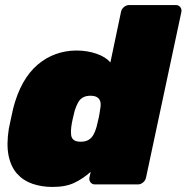

<svg xmlns="http://www.w3.org/2000/svg" viewBox="-20 -730 738 760"><path d="M188 10Q145 10 108.5 -2.5Q72 -15 47.5 -42.5Q23 -70 14 -114Q5 -158 15 -221Q20 -244 23.5 -261Q27 -278 32 -300Q47 -359 71.5 -402.5Q96 -446 129 -474Q162 -502 201 -516Q240 -530 283 -530Q325 -530 361.5 -517.5Q398 -505 417 -483L459 -683Q461 -694 470.5 -702Q480 -710 491 -710H676Q687 -710 693.5 -702Q700 -694 698 -683L558 -27Q556 -16 546.5 -8Q537 0 526 0H356Q345 0 338.5 -8Q332 -16 334 -27L339 -50Q309 -23 274.5 -6.5Q240 10 188 10ZM299 -169Q318 -169 330 -176Q342 -183 349.5 -196Q357 -209 362 -227Q368 -250 371 -264.5Q374 -279 377 -301Q380 -317 377 -328Q374 -339 364.5 -345Q355 -351 338 -351Q320 -351 308 -344Q296 -337 289 -324Q282 -311 276 -293Q272 -278 268 -260Q264 -242 262 -227Q260 -209 261.5 -196Q263 -183 272 -176Q281 -169 299 -169Z"/></svg>

Font: Rubik Light Black
Style: Italic
Weight: 900
Italic angle: -12°
Version: Version 2.104